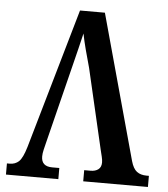

<svg xmlns="http://www.w3.org/2000/svg" viewBox="-52 -761 705 807"><g transform="rotate(5 301.0 -357.0)"><path d="M312 -477Q301 -516 291.5 -552Q282 -588 276 -619Q269 -589 260.5 -554.5Q252 -520 243 -484L159 -147Q156 -135 152 -118.5Q148 -102 148 -89Q148 -47 194 -47H224V0H3V-47H15Q38 -47 53.5 -61.5Q69 -76 83 -123L253 -714H358L526 -103Q535 -71 551 -59Q567 -47 592 -47H602V0H329V-47H356Q376 -47 388.5 -56.5Q401 -66 401 -86Q401 -96 397.5 -110.5Q394 -125 391 -137Z"/></g></svg>

Font: Noto Serif Condensed SemiBold
Style: Regular
Weight: 600
Width: 3
Designer: Monotype Design Team
Foundry: Monotype Imaging Inc.
Version: Version 2.013